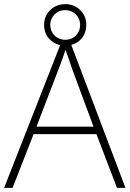

<svg xmlns="http://www.w3.org/2000/svg" viewBox="-20 -912 630 932"><path d="M548 0H589L326 -694C369 -705 399 -742 399 -792C399 -849 354 -892 297 -892C240 -892 194 -850 194 -791C194 -739 228 -703 272 -693L0 0H41L143 -261H448ZM297 -719C254 -719 224 -751 224 -791C224 -832 256 -863 297 -863C336 -863 369 -832 369 -791C369 -751 340 -719 297 -719ZM330 -578 434 -297H157L265 -578C275 -604 288 -638 298 -670C310 -636 323 -600 330 -578Z"/></svg>

Font: Noto Sans Tamil ExtraLight
Style: Regular
Weight: 200
Designer: Jelle Bosma - Monotype Design Team
Foundry: Monotype Imaging Inc.
Version: Version 2.004